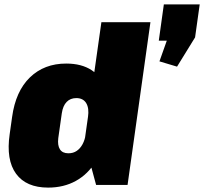

<svg xmlns="http://www.w3.org/2000/svg" viewBox="-20 -841 928 873"><path d="M199 12Q99 12 53 -51Q7 -114 24 -231L35 -309Q51 -426 116 -489Q181 -552 281 -552Q351 -552 396.5 -522Q442 -492 461 -435Q480 -378 469 -296L461 -245Q450 -164 415 -106.5Q380 -49 325 -18.5Q270 12 199 12ZM291 -144Q313 -144 329 -155Q345 -166 355.5 -185.5Q366 -205 370 -232L380 -308Q386 -349 372 -372Q358 -395 327 -395Q300 -395 283 -377.5Q266 -360 261 -326L245 -213Q241 -180 252.5 -162Q264 -144 291 -144ZM364 -196 441 -740H664L560 0H417ZM888 -821 867 -671 785 -538 705 -562 776 -762 815 -656H702L725 -821Z"/></svg>

Font: Pathway Extreme Condensed Black
Style: Italic
Weight: 900
Width: 3
Italic angle: -8°
Version: Version 1.001;gftools[0.9.26]